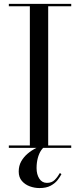

<svg xmlns="http://www.w3.org/2000/svg" viewBox="-20 -770 416 1000"><path d="M26 0V-12.5H135.5V-737.5H26V-750H351V-737.5H231V-12.5H351V0ZM185.5 209.5Q160 209.5 135.2 200.5Q110.5 191.5 94 172.5Q77.5 153.5 77.5 123.5Q77.5 93.5 90.5 70.5Q103.5 47.5 124.2 30Q145 12.5 169.5 0.5Q194 -11.5 217 -19L221 -12Q205.5 -3.5 194.2 13.2Q183 30 176.8 53.5Q170.5 77 170.5 105.5Q170.5 138.5 184.8 160.5Q199 182.5 224.5 182.5Q249.5 182.5 264.8 167.2Q280 152 292 131L300 137Q293 151 279.8 168Q266.5 185 243.8 197.2Q221 209.5 185.5 209.5Z"/></svg>

Font: Bodoni Moda 18pt
Style: Regular
Weight: 400
Designer: Owen Earl
Foundry: indestructible type
Version: Version 2.005